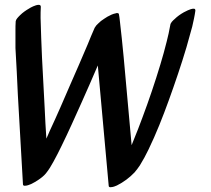

<svg xmlns="http://www.w3.org/2000/svg" viewBox="-20 -740 873 795"><path d="M776 -630C781 -652 786 -674 789 -696C789 -703 786 -704 781 -704C768 -704 745 -691 741 -689C727 -681 714 -672 703 -661C696 -655 686 -646 685 -636C681 -613 676 -590 670 -567C662 -536 654 -505 644 -473C622 -400 597 -326 570 -254C558 -222 546 -190 533 -159L525 -139L492 -504C487 -555 482 -606 476 -656C475 -665 474 -674 472 -683C470 -685 468 -686 465 -686C463 -686 462 -686 460 -685C448 -683 436 -677 425 -671C416 -666 407 -659 398 -653L387 -643C381 -638 376 -632 372 -625C362 -602 352 -579 343 -556C320 -501 296 -447 272 -392C244 -327 216 -262 186 -198C181 -187 177 -176 172 -166C169 -208 167 -250 165 -292L154 -500C151 -556 150 -611 148 -666C148 -681 148 -696 149 -712C149 -718 145 -720 140 -720C127 -720 105 -708 101 -705C87 -697 74 -688 63 -677C55 -669 46 -660 45 -652C44 -639 44 -625 44 -611V-541C48 -476 51 -411 54 -346L75 22C75 27 77 28 80 29H84C92 29 102 25 109 22C119 17 128 12 137 6C149 -2 161 -11 170 -22C182 -37 192 -53 201 -70C213 -91 224 -114 235 -136C264 -195 291 -256 318 -316C341 -367 363 -418 385 -469L430 28C430 33 432 34 435 35H439C447 35 458 31 464 28C492 14 516 -4 537 -26C545 -35 552 -45 559 -55C572 -76 584 -98 595 -121C627 -187 654 -256 679 -325C705 -397 730 -470 752 -544Z"/></svg>

Font: Petaluma Script
Style: Regular
Weight: 400
Designer: Daniel Spreadbury
Foundry: Steinberg Media Technologies GmbH
Version: Version 1.10